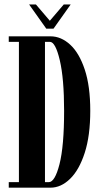

<svg xmlns="http://www.w3.org/2000/svg" viewBox="-20 -868 465 888"><path d="M20.5 0V-25.5H67.5V-674.5H20.5V-700H213.5Q262.5 -700 304.5 -661.5Q346.5 -623 372 -546.2Q397.5 -469.5 397.5 -355.5Q397.5 -240.5 371.8 -161Q346 -81.5 304 -40.8Q262 0 213.5 0ZM188 -25.5H205.5Q234 -25.5 255.2 -108.8Q276.5 -192 276.5 -355.5Q276.5 -504.5 256.5 -589.5Q236.5 -674.5 210.5 -674.5H188ZM194 -735.5 114.5 -847.5H146L210.5 -772L275 -847.5H307L227.5 -735.5Z"/></svg>

Font: Imbue 50pt
Style: Bold
Weight: 700
Designer: Tyler Finck
Foundry: Etcetera Type Company
Version: Version 1.102; ttfautohint (v1.8.3)